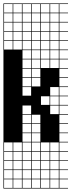

<svg xmlns="http://www.w3.org/2000/svg" viewBox="-20 -827 415 1115"><path d="M271.4 -803.6V-753.6H321.4V-803.6ZM3.6 -700H53.6V-750H3.6ZM57.1 -700H107.1V-750H57.1ZM271.4 -700H321.4V-750H271.4ZM217.9 -700H267.9V-750H217.9ZM164.3 -700H214.3V-750H164.3ZM110.7 -700H160.7V-750H110.7ZM3.6 -646.4H53.6V-696.4H3.6ZM57.1 -646.4H107.1V-696.4H57.1ZM271.4 -646.4H321.4V-696.4H271.4ZM110.7 -646.4H160.7V-696.4H110.7ZM217.9 -646.4H267.9V-696.4H217.9ZM164.3 -646.4H214.3V-696.4H164.3ZM217.9 -592.9H267.9V-642.9H217.9ZM164.3 -592.9H214.3V-642.9H164.3ZM271.4 -592.9H321.4V-642.9H271.4ZM110.7 -592.9H160.7V-642.9H110.7ZM57.1 -592.9H107.1V-642.9H57.1ZM3.6 -592.9H53.6V-642.9H3.6ZM271.4 -539.3H321.4V-589.3H271.4ZM217.9 -539.3H267.9V-589.3H217.9ZM164.3 -539.3H214.3V-589.3H164.3ZM110.7 -539.3H160.7V-589.3H110.7ZM57.1 -539.3H107.1V-589.3H57.1ZM3.6 -539.3H53.6V-589.3H3.6ZM271.4 -485.7H321.4V-535.7H271.4ZM217.9 -485.7H267.9V-535.7H217.9ZM164.3 -485.7H214.3V-535.7H164.3ZM110.7 -485.7H160.7V-535.7H110.7ZM271.4 -432.1H321.4V-482.1H271.4ZM217.9 -432.1H267.9V-482.1H217.9ZM164.3 -432.1H214.3V-482.1H164.3ZM110.7 -432.1H160.7V-482.1H110.7ZM164.3 -378.6H214.3V-428.6H164.3ZM110.7 -378.6H160.7V-428.6H110.7ZM164.3 -325H214.3V-375H164.3ZM110.7 -325H160.7V-375H110.7ZM110.7 -271.4H160.7V-321.4H110.7ZM271.4 -271.4H321.4V-321.4H271.4ZM271.4 -217.9H321.4V-267.9H271.4ZM217.9 -217.9H267.9V-267.9H217.9ZM271.4 -164.3H321.4V-214.3H271.4ZM110.7 -164.3H160.7V-214.3H110.7ZM164.3 -110.7H214.3V-160.7H164.3ZM110.7 -110.7H160.7V-160.7H110.7ZM164.3 -57.1H214.3V-107.1H164.3ZM110.7 -57.1H160.7V-107.1H110.7ZM110.7 -3.6H160.7V-53.6H110.7ZM164.3 -3.6H214.3V-53.6H164.3ZM3.6 50H53.6V0H3.6ZM57.1 50H107.1V0H57.1ZM271.4 50H321.4V0H271.4ZM110.7 50H160.7V0H110.7ZM164.3 50H214.3V0H164.3ZM217.9 50H267.9V0H217.9ZM164.3 103.6H214.3V53.6H164.3ZM57.1 103.6H107.1V53.6H57.1ZM271.4 103.6H321.4V53.6H271.4ZM110.7 103.6H160.7V53.6H110.7ZM3.6 103.6H53.6V53.6H3.6ZM217.9 103.6H267.9V53.6H217.9ZM57.1 157.1H107.1V107.1H57.1ZM110.7 157.1H160.7V107.1H110.7ZM271.4 157.1H321.4V107.1H271.4ZM164.3 157.1H214.3V107.1H164.3ZM3.6 157.1H53.6V107.1H3.6ZM217.9 157.1H267.9V107.1H217.9ZM217.9 210.7H267.9V160.7H217.9ZM271.4 210.7H321.4V160.7H271.4ZM57.1 210.7H107.1V160.7H57.1ZM3.6 210.7H53.6V160.7H3.6ZM110.7 210.7H160.7V160.7H110.7ZM164.3 210.7H214.3V160.7H164.3ZM271.4 264.3H321.4V214.3H271.4ZM217.9 264.3H267.9V214.3H217.9ZM164.3 264.3H214.3V214.3H164.3ZM3.6 264.3H53.6V214.3H3.6ZM110.7 264.3H160.7V214.3H110.7ZM57.1 264.3H107.1V214.3H57.1ZM217.9 -803.6V-753.6H267.9V-803.6ZM164.3 -803.6V-753.6H214.3V-803.6ZM110.7 -803.6V-753.6H160.7V-803.6ZM57.1 -803.6V-753.6H107.1V-803.6ZM3.6 -803.6V-753.6H53.6V-803.6ZM375 -803.6H325V-753.6H375V-750H325V-700H375V-696.4H325V-646.4H375V-642.9H325V-592.9H375V-589.3H325V-539.3H375V-535.7H325V-485.7H375V-482.1H325V-432.1H375V-428.6H325V-378.6H375V-375H325V-325H375V-321.4H325V-271.4H375V-267.9H325V-217.9H375V-214.3H325V-164.3H375V-160.7H325V-110.7H375V-107.1H325V-57.1H375V-53.6H325V-3.6H375V0H325V50H375V53.6H325V103.6H375V107.1H325V157.1H375V160.7H325V210.7H375V214.3H325V264.3H375V267.9H0V-807.1H375Z"/></svg>

Font: Jersey 10 Charted
Style: Regular
Weight: 400
Designer: Sarah Cadigan-Fried
Version: Version 1.000; ttfautohint (v1.8.4.7-5d5b)